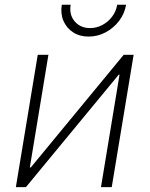

<svg xmlns="http://www.w3.org/2000/svg" viewBox="-20 -772 617 792"><path d="M440.9 0H396.5L473.1 -463.9H469.7L86.9 0H45.4L135.7 -545.9H179.7L103 -81.1H106.9L490.2 -545.9H531.2ZM345.2 -621.1Q308.6 -621.1 281.5 -638.7Q254.4 -656.2 241.7 -686Q229 -715.8 234.9 -752.4H271.5Q264.6 -711.4 288.1 -683.8Q311.5 -656.2 351.6 -656.2Q378.4 -656.2 402.3 -668.9Q426.3 -681.6 442.6 -703.4Q459 -725.1 463.4 -752.4H500Q494.1 -715.8 471.4 -686Q448.7 -656.2 415.8 -638.7Q382.8 -621.1 345.2 -621.1Z"/></svg>

Font: Inter ExtraLight
Style: Italic
Weight: 250
Italic angle: -9.3988°
Designer: Rasmus Andersson
Foundry: rsms
Version: Version 4.001;git-66647c0bb